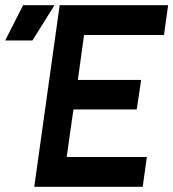

<svg xmlns="http://www.w3.org/2000/svg" viewBox="-56 -720 668 740"><path d="M-36 -564H69L154 -700H33ZM76 0H494L510 -115H201L227 -298H471L488 -412H244L268 -585H576L592 -700H174Z"/></svg>

Font: Unageo
Style: SemiBold-Italic
Weight: 600
Designer: Richard Sepsi
Foundry: Richard Sepsi
Version: Version 2.000